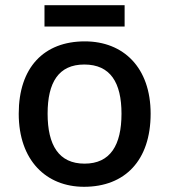

<svg xmlns="http://www.w3.org/2000/svg" viewBox="-20 -708 650 738"><path d="M459 -688H151V-606H459ZM559 -271C559 -449 454 -549 306 -549C149 -549 52 -449 52 -271C52 -91 158 10 303 10C460 10 559 -91 559 -271ZM163 -271C163 -391 205 -460 304 -460C404 -460 447 -391 447 -271C447 -150 404 -79 305 -79C206 -79 163 -150 163 -271Z"/></svg>

Font: Noto Sans Balinese Medium
Style: Regular
Weight: 500
Designer: Aditya Bayu, David Williams
Foundry: David Williams
Version: Version 2.005